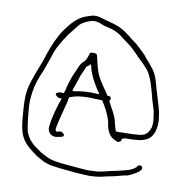

<svg xmlns="http://www.w3.org/2000/svg" viewBox="-85 -726 916 944"><g transform="rotate(10 373.0 -254.0)"><path d="M49 -100C55 -23 66 13 105 48C115 57 131 70 154 86C201 114 214 117 272 124C297 127 377 135 403 135C441 138 479 132 506 124L536 118C562 113 585 104 609 101C622 96 654 79 662 71C668 64 672 61 672 54C672 47 667 42 659 42C652 42 649 46 644 52V53C624 73 590 79 556 87L528 93C501 98 475 109 436 109C427 110 418 110 406 110C377 108 303 102 277 99C228 93 215 89 171 65C127 34 105 22 86 -28V-29C80 -52 69 -148 71 -179C74 -231 83 -267 99 -306C113 -337 125 -374 137 -408C150 -454 175 -494 201 -531L227 -564C236 -575 243 -585 251 -592C260 -600 295 -618 315 -618C328 -618 340 -614 350 -611V-610C366 -603 381 -600 402 -595H403C447 -582 466 -559 496 -538C531 -514 557 -479 587 -453L609 -429C636 -397 651 -331 663 -285C668 -267 674 -251 679 -233L683 -207C684 -198 686 -190 686 -182C686 -175 686 -170 685 -163C685 -158 685 -153 681 -146C673 -121 655 -105 621 -105C610 -103 573 -102 556 -102C546 -102 536 -102 531 -101H530L513 -102C509 -114 504 -130 501 -143C495 -179 471 -210 455 -245C465 -253 462 -268 445 -268H441L440 -271C422 -299 399 -328 385 -357C373 -382 366 -415 360 -441C356 -454 360 -463 338 -463C325 -463 321 -461 320 -457C317 -445 310 -421 298 -412C280 -398 275 -373 263 -349C255 -333 248 -310 242 -292C237 -279 236 -256 227 -242C214 -244 207 -244 198 -240V-239C176 -232 207 -215 212 -214L223 -216C207 -170 191 -117 186 -69C183 -44 200 -25 223 -24C228 -24 233 -25 238 -26L253 -29C278 -34 258 -56 242 -54L227 -50C221 -53 219 -57 220 -66C224 -92 235 -131 241 -156L254 -206C255 -214 256 -222 259 -228L288 -237H289C312 -242 334 -243 357 -243C374 -243 395 -241 412 -241H420C439 -213 460 -174 468 -140C473 -101 486 -70 520 -57C532 -48 548 -56 548 -67V-71C554 -72 557 -74 561 -76H563C581 -76 612 -77 623 -79H624C638 -79 654 -84 666 -89C697 -102 712 -137 712 -185C712 -193 710 -203 709 -212C705 -244 696 -267 688 -295C685 -305 680 -320 674 -341C661 -390 654 -417 628 -446C614 -465 601 -477 585 -498L554 -528C542 -539 532 -548 519 -557H518C486 -583 458 -607 414 -620C402 -623 393 -626 384 -629C361 -632 343 -644 318 -644H316C307 -645 293 -641 271 -633C224 -616 199 -581 172 -545C146 -507 128 -463 112 -417C98 -367 74 -319 60 -272V-271C41 -218 43 -175 49 -100ZM112 -414V-415ZM137 -405V-406ZM268 -261C269 -269 272 -279 275 -285C281 -301 289 -325 294 -341L305 -366C309 -375 313 -383 314 -387V-388L315 -390C319 -393 324 -395 327 -398L334 -406C337 -400 340 -395 340 -387C353 -344 375 -305 402 -268H388C376 -269 367 -269 357 -269C327 -269 305 -266 279 -261ZM585 -494Z"/></g></svg>

Font: Stray Cat
Style: LtExt
Weight: 300
Version: Version 1.0